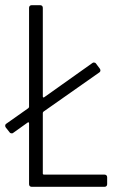

<svg xmlns="http://www.w3.org/2000/svg" viewBox="-33 -720 448 740"><path d="M132 -51V-285C132 -287 134 -289 135 -290L350 -441C353 -443 354 -446 354 -448C354 -450 354 -452 352 -455L337 -475C335 -478 332 -479 329 -479C327 -479 325 -479 323 -477L137 -345C135 -343 132 -345 132 -348V-690C132 -696 128 -700 122 -700H89C83 -700 79 -696 79 -690V-308C79 -306 77 -304 76 -303L-9 -243C-12 -241 -13 -238 -13 -236C-13 -234 -13 -232 -11 -229L4 -210C6 -207 9 -206 12 -206C14 -206 16 -206 18 -208L74 -248C76 -250 79 -248 79 -245V-10C79 -4 83 0 89 0H370C376 0 380 -4 380 -10V-37C380 -43 376 -47 370 -47H136C134 -47 132 -49 132 -51Z"/></svg>

Font: Barlow Condensed Light
Style: Regular
Weight: 300
Width: 3
Designer: Jeremy Tribby
Foundry: Tribby Type
Version: Version 1.422;hotconv 1.0.109;makeotfexe 2.5.65596